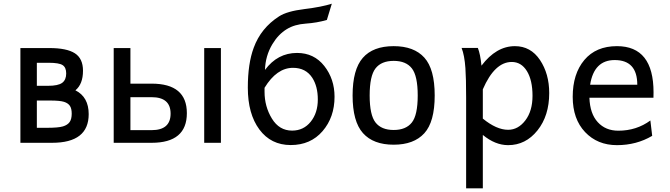

<svg xmlns="http://www.w3.org/2000/svg" viewBox="-20 -772 3624 1038"><path d="M261.7 0H90.3V-512.2H247.1Q340.8 -512.2 384.8 -483.9Q428.7 -455.6 428.7 -389.6Q428.7 -317.4 387.7 -283.7Q459.5 -247.6 459.5 -154.8Q459.5 0 261.7 0ZM239.7 -308.1Q294.4 -308.1 316.2 -324.2Q337.9 -340.3 337.9 -375Q337.9 -407.2 318.6 -419.9Q299.3 -432.6 243.2 -432.6H179.2V-308.1ZM234.4 -81.1Q294.9 -81.1 320.1 -88.6Q345.2 -96.2 356.4 -112.1Q367.7 -127.9 367.7 -157.7Q367.7 -185.1 357.9 -199.7Q348.1 -214.4 326.2 -221.4Q304.2 -228.5 251 -228.5H179.2V-81.1Z M799.8 0H594.7V-512.2H685.1V-319.8H799.8Q990.2 -319.8 990.2 -160.2Q990.2 0 799.8 0ZM799.8 -68.4Q902.3 -68.4 902.3 -157.7Q902.3 -246.6 799.8 -246.6H685.1V-68.4ZM1174.3 0H1084V-512.2H1174.3Z M1559.1 -65.9Q1621.1 -65.9 1659.7 -113.8Q1698.2 -161.6 1698.2 -234.4Q1698.2 -304.7 1668.5 -351.1Q1633.3 -405.3 1564 -405.3Q1476.1 -405.3 1410.2 -297.4V-275.9Q1410.2 -195.8 1450 -130.9Q1489.7 -65.9 1559.1 -65.9ZM1551.8 12.2Q1444.8 12.2 1382.3 -72Q1319.8 -156.2 1319.8 -297.9Q1319.8 -428.2 1351.6 -513.7Q1390.6 -620.6 1488.8 -683.6Q1531.7 -711.4 1625.7 -722.9Q1719.7 -734.4 1773.9 -752L1747.1 -664.1Q1692.9 -648.4 1632.6 -644.3Q1572.3 -640.1 1530.8 -614.7Q1484.4 -586.4 1452.6 -533.2Q1414.6 -469.7 1412.6 -394Q1480.5 -485.8 1585.9 -485.8Q1677.7 -485.8 1733.2 -415.3Q1788.6 -344.7 1788.6 -249Q1788.6 -138.2 1723.9 -63Q1659.2 12.2 1551.8 12.2Z M2108.4 10.3Q1998 10.3 1942.1 -52.5Q1886.2 -115.2 1886.2 -255.9Q1886.2 -396 1941.4 -459.2Q1996.6 -522.5 2108.4 -522.5Q2218.3 -522.5 2274.2 -460.4Q2330.1 -398.4 2330.1 -255.9Q2330.1 -112.8 2273.7 -51.3Q2217.3 10.3 2108.4 10.3ZM2108.4 -69.3Q2174.3 -69.3 2206.3 -109.4Q2238.3 -149.4 2238.3 -255.9Q2238.3 -361.3 2206.8 -402.1Q2175.3 -442.9 2108.4 -442.9Q2041.5 -442.9 2010 -402.1Q1978.5 -361.3 1978.5 -255.9Q1978.5 -149.9 2010.3 -109.6Q2042 -69.3 2108.4 -69.3Z M2727.1 -70.3Q2781.2 -70.3 2820.1 -121.1Q2858.9 -171.9 2858.9 -253.9Q2858.9 -338.4 2828.6 -387.7Q2798.3 -437 2746.6 -437Q2654.3 -437 2590.3 -289.1V-130.9Q2664.1 -70.3 2727.1 -70.3ZM2590.3 246.1H2500V-243.7Q2500 -350.1 2496.1 -403.8Q2491.2 -473.1 2475.6 -512.7H2563.5Q2576.7 -480 2583 -417Q2662.6 -522.5 2763.7 -522.5Q2849.1 -522.5 2899.2 -447.8Q2949.2 -373 2949.2 -269Q2949.2 -146 2885.5 -66.7Q2821.8 12.7 2727.1 12.7Q2657.2 12.7 2590.3 -42.5Z M3315.4 12.7Q3210 12.7 3143.1 -57.9Q3076.2 -128.4 3076.2 -248.5Q3076.2 -373 3139.2 -447.8Q3202.1 -522.5 3315.4 -522.5Q3513.2 -522.5 3513.2 -272.9Q3513.2 -250.5 3512.7 -243.7H3166.5Q3169.4 -157.2 3211.9 -111.3Q3253.9 -65.4 3322.8 -65.4Q3420.9 -65.4 3496.1 -120.6L3505.9 -37.6Q3420.9 12.7 3315.4 12.7ZM3425.3 -314Q3425.3 -447.3 3303.2 -447.3Q3191.4 -447.3 3170.4 -314Z"/></svg>

Font: Cadman
Style: Regular
Weight: 400
Designer: Paul James MIller
Foundry: High-Logic / Made with FontCreator
Version: Version 2.114;March 28, 2021;FontCreator 13.0.0.2683 64-bit